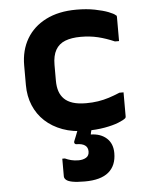

<svg xmlns="http://www.w3.org/2000/svg" viewBox="-55 -596 710 888"><g transform="rotate(-5 300.0 -152.5)"><path d="M333 -550Q380 -550 418 -542.5Q456 -535 480.5 -525.5Q505 -516 513 -508Q516 -507 516.5 -504.5Q517 -502 517 -499Q517 -472 517 -444Q517 -416 517 -388H498Q459 -405 422 -414Q385 -423 342 -423Q299 -423 269.5 -411.5Q240 -400 225 -373.5Q210 -347 210 -304V-231Q210 -203 217 -182Q224 -161 239 -146Q254 -131 279 -123Q304 -115 341 -115Q370 -115 396 -119Q422 -123 447 -131Q472 -139 498 -150H517Q517 -122 517 -94Q517 -66 517 -38Q517 -36 516.5 -34Q516 -32 514 -30Q505 -22 480 -12Q455 -2 416 5Q377 12 329 12Q268 12 220.5 -5.5Q173 -23 139.5 -54Q106 -85 88 -128Q70 -171 70 -223V-314Q70 -384 101 -437Q132 -490 191 -520Q250 -550 333 -550ZM370 -52Q367 -43 364.5 -32.5Q362 -22 359.5 -12.5Q357 -3 355 6Q353 15 351 21L349 31Q395 32 422.5 57Q450 82 450 126Q450 184 413.5 214.5Q377 245 303 245Q266 245 245.5 241Q225 237 216.5 229.5Q208 222 208 213Q208 198 208 183.5Q208 169 208 155.5Q208 142 208 131H220Q233 137 248 141Q263 145 283 145Q303 145 317.5 136.5Q332 128 332 108Q332 89 318.5 79.5Q305 70 279 70Q274 70 271 66Q268 62 270 56Q276 42 280.5 30Q285 18 289.5 6.5Q294 -5 298.5 -15.5Q303 -26 307 -37Q310 -43 314.5 -46Q319 -49 331.5 -50.5Q344 -52 370 -52Z"/></g></svg>

Font: Recursive Monospace
Style: Bold
Weight: 700
Version: Version 1.047